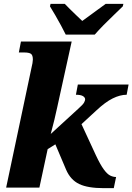

<svg xmlns="http://www.w3.org/2000/svg" viewBox="-20 -976 689 999"><path d="M520 3Q437 3 392 -18.5Q347 -40 324 -93L268 -225L228 -200L185 0H12L144 -624Q147 -635 149 -647.5Q151 -660 151 -666Q151 -689 141 -696Q131 -703 105 -703H78L89 -760H353L294 -492Q285 -452 278 -419Q271 -386 263 -353Q255 -320 244 -279L386 -409Q412 -432 417.5 -442.5Q423 -453 423 -459Q423 -469 411.5 -476Q400 -483 375 -483L385 -536H649L639 -483Q605 -483 566.5 -464Q528 -445 481 -401L404 -330L479 -168Q502 -119 520 -94.5Q538 -70 553.5 -62.5Q569 -55 584 -55L572 3ZM322 -796Q313 -815 298 -842.5Q283 -870 267.5 -897Q252 -924 240 -943L243 -956H317Q327 -945 343.5 -929Q360 -913 377.5 -896Q395 -879 408 -867Q425 -879 448 -896Q471 -913 493 -929Q515 -945 530 -956H622L619 -943Q600 -924 573 -898.5Q546 -873 519.5 -846Q493 -819 473 -796Z"/></svg>

Font: Noto Serif ExtraBold
Style: Italic
Weight: 800
Italic angle: -12°
Designer: Monotype Design Team
Foundry: Monotype Imaging Inc.
Version: Version 2.013